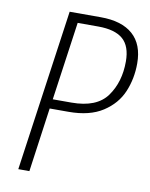

<svg xmlns="http://www.w3.org/2000/svg" viewBox="-79 -742 624 801"><g transform="rotate(10 233.0 -342.0)"><path d="M466 -520Q466 -456 442.5 -400Q419 -344 363.5 -308Q308 -272 219 -272H139L101 0H54L151 -684H283Q372 -684 419 -642.5Q466 -601 466 -520ZM418 -520Q418 -585 384 -614.5Q350 -644 279 -644H192L145 -312H224Q331 -312 374.5 -372.5Q418 -433 418 -520Z"/></g></svg>

Font: Fira Sans Extra Condensed ExtraLight
Style: Italic
Weight: 275
Width: 3
Italic angle: -8°
Designer: Carrois Corporate & Edenspiekermann AG
Foundry: Carrois Corporate GbR & Edenspiekermann AG
Version: Version 4.203